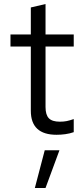

<svg xmlns="http://www.w3.org/2000/svg" viewBox="-20 -659 418 953"><path d="M261 10Q133 10 133 -109V-428H32V-488H133V-622L206 -639V-488H346V-428H206V-128Q206 -89 222.5 -72Q239 -55 277 -55Q296 -55 311 -58Q326 -61 346 -68V-3Q326 4 304 7Q282 10 261 10ZM153 274 202 87H275L206 274Z"/></svg>

Font: Red Hat Text VF
Style: Regular
Weight: 400
Designer: Pentagram, MCKL
Foundry: Pentagram, MCKL
Version: Version 1.023